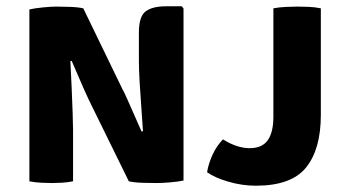

<svg xmlns="http://www.w3.org/2000/svg" viewBox="-20 -577 1103 611"><path d="M262.5 -259.5Q257 -270.5 246 -295.8Q235 -321 224 -346.5Q213 -372 208 -383.5L204 -382Q206 -343.5 208 -299Q210 -254.5 211.2 -217.2Q212.5 -180 212.5 -163V0Q194 3.5 176.5 4.5Q159 5.5 144.5 5.5Q130.5 5.5 111 4.5Q91.5 3.5 73.5 0V-547Q91.5 -551 117.5 -553.5Q143.5 -556 158.5 -556Q173.5 -556 200.2 -555.2Q227 -554.5 245 -550.5L370.5 -291.5Q375 -284 383 -266Q391 -248 400.5 -226.5Q410 -205 418.2 -186.2Q426.5 -167.5 430.5 -158.5L435 -159.5Q433 -192 429.8 -234.8Q426.5 -277.5 424.2 -317.8Q422 -358 422 -382.5V-474Q422 -524.5 443.5 -540.8Q465 -557 508.5 -557H558.5L564 -550V-2.5Q545.5 1.5 519.5 3.5Q493.5 5.5 479 5.5Q464.5 5.5 436 4.8Q407.5 4 390 0ZM689.5 -133.5Q734 -105.5 774.5 -105.5Q814.5 -105.5 832.2 -131Q850 -156.5 850 -205.5V-550.5Q868 -554 890 -555Q912 -556 925.5 -556Q940.5 -556 961.5 -555.2Q982.5 -554.5 1001 -550.5V-211.5Q1001 -102.5 954.2 -44.2Q907.5 14 794 14Q750.5 14 706.8 1.2Q663 -11.5 639 -29Q643.5 -56.5 656.5 -84.8Q669.5 -113 689.5 -133.5Z"/></svg>

Font: Signika Negative SC
Style: Bold
Weight: 700
Designer: Anna Giedryś
Foundry: Anna Giedryś
Version: Version 2.000; ttfautohint (v1.8.3) -l 8 -r 50 -G 200 -x 9 -